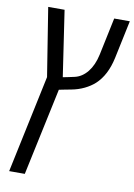

<svg xmlns="http://www.w3.org/2000/svg" viewBox="-95 -690 694 992"><g transform="rotate(10 252.0 -194.5)"><path d="M24.4 240.2 132.8 -272 75.7 -630.4H161.6L212.9 -285.6Q228 -288.6 243.4 -291.7Q258.8 -294.9 273.9 -298.3Q312 -307.1 340.1 -342Q368.2 -377 380.4 -433.1L421.9 -630.4H503.9L461.9 -431.2Q441.9 -337.4 387.7 -287.6Q365.7 -267.6 334.5 -252.4Q303.2 -237.3 266.6 -230.5Q251 -227.5 235.4 -224.6Q219.7 -221.7 204.1 -218.3L106.4 240.2Z"/></g></svg>

Font: Open Sans
Style: Italic
Weight: 400
Italic angle: -12°
Designer: Monotype Design Team
Foundry: Monotype Imaging Inc.
Version: Version 3.000; ttfautohint (v1.8.4)